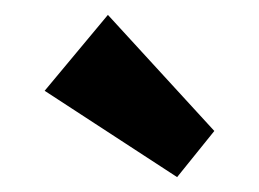

<svg xmlns="http://www.w3.org/2000/svg" viewBox="-20 -778 348 258"><path d="M218 -540 40 -656 125 -758 268 -602Z"/></svg>

Font: Outfit SemiBold
Style: Regular
Weight: 600
Designer: Rodrigo Fuenzalida
Foundry: fragTYPE
Version: Version 1.100;gftools[0.9.27]